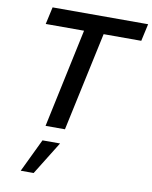

<svg xmlns="http://www.w3.org/2000/svg" viewBox="-104 -776 902 1140"><g transform="rotate(10 347.5 -206.0)"><path d="M200 0 327 -596H96L119 -700H695L672 -596H445L317 0ZM101 288 197 88H303L179 288Z"/></g></svg>

Font: Red Hat Text Medium
Style: Italic
Weight: 500
Italic angle: -12°
Designer: Pentagram, MCKL
Foundry: Pentagram, MCKL
Version: Version 1.023; ttfautohint (v1.8.3)